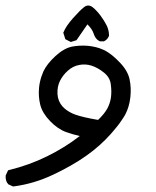

<svg xmlns="http://www.w3.org/2000/svg" viewBox="-36 -339 556 686"><path d="M9.3 326.7 -5.4 319.8 -6.8 319.3 -7.3 317.9Q-10.7 314.5 -12.7 309.6Q-14.6 304.7 -15.4 299.6Q-16.1 294.4 -15.6 288.6V287.6L-15.1 286.6L-8.3 272L-6.8 269.5L-4.4 268.6Q67.4 251.5 132.8 219.2Q162.6 204.6 191.9 186.5Q221.2 168.5 249 147Q223.1 141.1 200.2 132.8Q170.4 122.1 143.1 93.8Q129.4 79.6 120.6 65.2Q111.8 50.8 107.9 35.6Q100.6 6.3 103.5 -25.4Q104.5 -36.1 106.7 -46.1Q108.9 -56.2 112.1 -65.7Q115.2 -75.2 119.1 -84Q131.8 -110.8 162.1 -138.7Q192.4 -166.5 221.2 -172.4Q248.5 -177.7 278.3 -175.3Q293 -173.8 306.9 -170.4Q320.8 -167 333.5 -161.1Q342.3 -157.2 351.3 -151.1Q360.4 -145 369.6 -137.2Q378.9 -129.4 388.7 -119.1Q419.4 -88.9 426.8 -56.6Q433.6 -24.9 429.7 9Q425.8 43 411.6 70.3Q409.2 74.7 406 79.6Q402.8 84.5 399.2 89.8Q395.5 95.2 391.4 101.1Q387.2 106.9 382.3 113Q377.4 119.1 371.8 125.7Q366.2 132.3 359.9 139.6Q341.3 160.6 319.3 180.2Q297.4 199.7 272.5 217.3Q247.6 234.9 218.3 251.7Q189 268.6 154.8 284.7Q86.4 317.4 12.7 327.1H10.7ZM314.5 89.4Q326.2 78.1 334 68.4Q341.8 58.6 347.2 49.3Q352.1 40 355.5 30Q358.9 20 360.4 9.3Q363.3 -11.7 359.9 -37.6Q356.9 -62.5 335.4 -79.6Q313.5 -97.2 291 -104.5Q269 -111.3 247.1 -106.9Q225.1 -103 207 -86.9Q188.5 -70.8 178.2 -49.8Q168 -29.3 169.4 -2.9Q170.9 22.9 187.5 41.5Q193.4 47.9 200.2 53Q207 58.1 215.1 62.5Q223.1 66.9 232.4 70.3Q246.1 75.2 267.1 80.1Q288.1 85 314.5 89.4ZM215.3 -189.9 199.7 -197.8 197.3 -199.2 196.8 -201.2 190.9 -219.7 189.9 -221.7 190.9 -223.6Q199.2 -245.1 225.1 -274.4Q251 -303.2 263.7 -313Q279.3 -325.7 295.9 -312.5Q309.1 -301.8 323.2 -283.2Q336.9 -264.6 345.2 -248Q353.5 -231 353.5 -211.9V-210.9L353 -210Q348.1 -197.8 336.4 -191.9L335.4 -191.4H334H322.3H320.8L319.8 -191.9Q304.7 -198.7 298.3 -219.7Q293.5 -234.9 276.4 -252L238.3 -196.8L237.3 -195.3L235.4 -194.8L219.7 -189.9L217.3 -189Z"/></svg>

Font: NaikaiFont
Style: SemiBold
Weight: 600
Version: Version 1.89